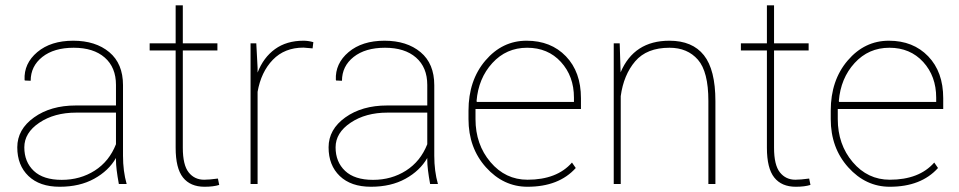

<svg xmlns="http://www.w3.org/2000/svg" viewBox="-20 -691 3601 721"><path d="M415.5 -149.4V-268.1H266.1Q184.1 -268.1 127.7 -230.2Q71.3 -192.4 71.3 -137.7Q71.3 -83 106.9 -49.3Q142.6 -15.6 211.9 -15.6Q281.2 -15.6 335.7 -50.3Q390.1 -85 415.5 -149.4ZM415.5 -89.4V-97.7Q388.2 -49.8 333.7 -19.8Q279.3 10.3 204.1 10.3Q128.9 10.3 86.9 -30Q44.9 -70.3 44.9 -137.7Q44.9 -205.1 107.7 -250Q170.4 -294.9 264.6 -294.9H415.5V-372.1Q415.5 -438 373.3 -474.9Q331.1 -511.7 256.8 -511.7Q182.6 -511.7 138.9 -477.1Q95.2 -442.4 95.2 -387.7L73.2 -388.7L72.3 -391.1Q69.3 -452.6 120.1 -495.4Q170.9 -538.1 254.9 -538.1Q338.9 -538.1 390.4 -495.1Q441.9 -452.1 441.9 -371.1V-106.4Q441.9 -48.3 455.6 0H426.3Q415.5 -58.6 415.5 -89.4Z M748 10.3Q694.8 10.3 667.2 -24.4Q639.6 -59.1 639.6 -136.2V-501.5H542V-528.3H639.6V-670.9H666.5V-528.3H796.4V-501.5H666.5V-136.2Q666.5 -71.3 688.5 -43.7Q710.4 -16.1 746.6 -16.1Q765.6 -16.1 798.3 -20.5L803.2 3.4Q781.7 10.3 748 10.3Z M947.3 0H920.9V-528.3H942.4L947.3 -436.5V-418.5Q969.2 -475.1 1012.7 -506.6Q1056.2 -538.1 1119.6 -538.1Q1137.7 -538.1 1156.7 -532.7L1153.8 -509.3L1119.6 -512.2Q1048.8 -512.2 1004.6 -466.6Q960.4 -420.9 947.3 -346.2Z M1584.5 -149.4V-268.1H1435.1Q1353 -268.1 1296.6 -230.2Q1240.2 -192.4 1240.2 -137.7Q1240.2 -83 1275.9 -49.3Q1311.5 -15.6 1380.9 -15.6Q1450.2 -15.6 1504.6 -50.3Q1559.1 -85 1584.5 -149.4ZM1584.5 -89.4V-97.7Q1557.1 -49.8 1502.7 -19.8Q1448.2 10.3 1373 10.3Q1297.9 10.3 1255.9 -30Q1213.9 -70.3 1213.9 -137.7Q1213.9 -205.1 1276.6 -250Q1339.4 -294.9 1433.6 -294.9H1584.5V-372.1Q1584.5 -438 1542.2 -474.9Q1500 -511.7 1425.8 -511.7Q1351.6 -511.7 1307.9 -477.1Q1264.2 -442.4 1264.2 -387.7L1242.2 -388.7L1241.2 -391.1Q1238.3 -452.6 1289.1 -495.4Q1339.8 -538.1 1423.8 -538.1Q1507.8 -538.1 1559.3 -495.1Q1610.8 -452.1 1610.8 -371.1V-106.4Q1610.8 -48.3 1624.5 0H1595.2Q1584.5 -58.6 1584.5 -89.4Z M1769.5 -311 1771 -308.1H2135.3V-324.2Q2135.3 -404.8 2086.4 -458.3Q2037.6 -511.7 1959.5 -511.7Q1881.3 -511.7 1828.9 -454.3Q1776.4 -397 1769.5 -311ZM1739.3 -244.1V-275.4Q1739.3 -389.2 1802.7 -463.6Q1866.2 -538.1 1957.5 -538.1Q2048.8 -538.1 2105.2 -479.5Q2161.6 -420.9 2161.6 -322.3V-281.7H1765.6V-244.1Q1765.6 -148.4 1821.8 -82.3Q1877.9 -16.1 1960.9 -16.1Q2071.3 -16.1 2127.9 -80.6L2142.1 -60.1Q2078.6 10.3 1960.9 10.3Q1870.6 10.3 1804.9 -62.7Q1739.3 -135.7 1739.3 -244.1Z M2493.7 -538.1Q2580.1 -538.1 2623.3 -483.6Q2666.5 -429.2 2666.5 -311V0H2640.1V-312Q2640.1 -421.9 2600.8 -466.8Q2561.5 -511.7 2494.1 -511.7Q2408.7 -511.7 2365.2 -460.7Q2321.8 -409.7 2311 -330.1V0H2284.7V-528.3H2307.1L2310.5 -419.4Q2360.8 -538.1 2493.7 -538.1Z M2968.3 10.3Q2915 10.3 2887.5 -24.4Q2859.9 -59.1 2859.9 -136.2V-501.5H2762.2V-528.3H2859.9V-670.9H2886.7V-528.3H3016.6V-501.5H2886.7V-136.2Q2886.7 -71.3 2908.7 -43.7Q2930.7 -16.1 2966.8 -16.1Q2985.8 -16.1 3018.6 -20.5L3023.4 3.4Q3002 10.3 2968.3 10.3Z M3129.9 -311 3131.3 -308.1H3495.6V-324.2Q3495.6 -404.8 3446.8 -458.3Q3397.9 -511.7 3319.8 -511.7Q3241.7 -511.7 3189.2 -454.3Q3136.7 -397 3129.9 -311ZM3099.6 -244.1V-275.4Q3099.6 -389.2 3163.1 -463.6Q3226.6 -538.1 3317.9 -538.1Q3409.2 -538.1 3465.6 -479.5Q3522 -420.9 3522 -322.3V-281.7H3126V-244.1Q3126 -148.4 3182.1 -82.3Q3238.3 -16.1 3321.3 -16.1Q3431.6 -16.1 3488.3 -80.6L3502.4 -60.1Q3439 10.3 3321.3 10.3Q3231 10.3 3165.3 -62.7Q3099.6 -135.7 3099.6 -244.1Z"/></svg>

Font: Roboto-Thin
Style: Regular
Weight: 250
Designer: Google
Version: Version 1.100141; 2013; ttfautohint (v0.94.14-c901) -l 8 -r 